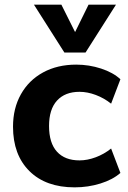

<svg xmlns="http://www.w3.org/2000/svg" viewBox="-20 -798 549 826"><path d="M36 -253Q36 -332 70 -392.5Q104 -453 165.5 -486.5Q227 -520 308 -520Q363 -520 415 -503Q467 -486 498 -457L458 -352Q428 -376 392 -389.5Q356 -403 322 -403Q260 -403 225.5 -365.5Q191 -328 191 -256Q191 -183 225 -145.5Q259 -108 322 -108Q356 -108 392 -121.5Q428 -135 458 -159L498 -54Q465 -25 412 -8.5Q359 8 301 8Q177 8 106.5 -62Q36 -132 36 -253ZM361 -778H479L348 -572H257L126 -778H244L303 -660Z"/></svg>

Font: Muli ExtraBold
Style: Regular
Weight: 800
Designer: Vernon Adams
Foundry: Vernon Adams
Version: Version 2.000